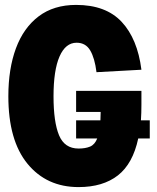

<svg xmlns="http://www.w3.org/2000/svg" viewBox="-20 -746 640 782"><path d="M300 16Q170 16 92 -79Q14 -174 14 -354Q14 -466 45 -549.5Q76 -633 137.5 -679.5Q199 -726 290 -726Q411 -726 475.5 -657Q540 -588 556 -462L373 -452Q366 -509 347.5 -540.5Q329 -572 292 -572Q247 -572 222.5 -516Q198 -460 198 -354Q198 -249 220.5 -195Q243 -141 300 -141Q328 -141 347 -149Q366 -157 376 -182H290V-256H389Q390 -271 390 -290H290V-376H556V-320Q556 -286 554 -256H590V-182H543Q521 -79 460 -31.5Q399 16 300 16Z"/></svg>

Font: Geist Mono Black
Style: Regular
Weight: 900
Monospace: yes
Designer: Basement.studio, Andrés Briganti, Mateo Zaragoza
Foundry: Basement.studio, Vercel, Andrés Briganti, Guido Ferreyra, Mateo Zaragoza
Version: Version 1.500; ttfautohint (v1.8.4.7-5d5b)